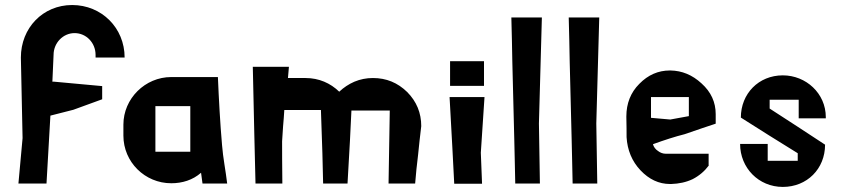

<svg xmlns="http://www.w3.org/2000/svg" viewBox="-20 -734 3372 768"><path d="M194.3 -514.6C194.3 -562.5 232.4 -601.6 278.3 -601.6C325.2 -601.6 362.3 -562.5 362.3 -514.6V-503.9H478.5C478.5 -622.1 386.7 -713.9 268.6 -713.9C151.4 -713.9 63.5 -622.1 63.5 -503.9L70.3 -181.6L53.7 0H166L181.6 -271.5L273.4 -294.9L388.7 -336.9V-389.6L197.3 -407.2H189.5C189.5 -407.2 194.3 -509.8 194.3 -514.6Z M665 -425.8C560.5 -425.8 473.6 -339.8 473.6 -235.4V-191.4C473.6 -85.9 559.6 -1 665 -1C709 -1 751 -13.7 784.2 -43L790 0H888.7C882.8 -50.8 872.1 -102.5 868.2 -153.3C860.4 -243.2 855.5 -335 851.6 -425.8ZM601.6 -309.6H741.2V-127H601.6Z M1108.4 -168.9C1109.4 -189.5 1111.3 -209 1112.3 -228.5C1114.3 -252 1116.2 -273.4 1117.2 -293.9C1183.6 -293.9 1232.4 -293.9 1263.7 -293.9C1268.6 -162.1 1271.5 -63.5 1272.5 0C1316.4 0 1349.6 0 1370.1 0C1377.9 -128.9 1382.8 -226.6 1385.7 -292C1459 -292 1509.8 -292 1539.1 -292C1537.1 -161.1 1535.2 -63.5 1534.2 0C1580.1 0 1615.2 0 1640.6 0C1643.6 -38.1 1647.5 -76.2 1652.3 -114.3C1656.2 -152.3 1660.2 -191.4 1665 -229.5C1665 -282.2 1646.5 -328.1 1608.4 -366.2C1570.3 -403.3 1525.4 -421.9 1471.7 -421.9C1445.3 -421.9 1420.9 -417 1397.5 -407.2C1375 -397.5 1354.5 -383.8 1336.9 -367.2C1301.8 -401.4 1255.9 -421.9 1202.1 -421.9C1170.9 -421.9 1147.5 -421.9 1131.8 -421.9C1133.8 -442.4 1134.8 -457 1135.7 -466.8C1069.3 -466.8 1021.5 -466.8 991.2 -466.8C996.1 -258.8 999 -103.5 1002 0C1051.8 0 1086.9 0 1109.4 0C1108.4 -75.2 1108.4 -131.8 1108.4 -168.9Z M1780.3 -489.3C1780.3 -445.3 1780.3 -412.1 1780.3 -390.6C1838.9 -390.6 1883.8 -390.6 1916 -390.6C1916 -434.6 1916 -467.8 1916 -489.3ZM1903.3 -123C1910.2 -221.7 1915 -295.9 1918 -345.7C1853.5 -345.7 1806.6 -345.7 1778.3 -345.7C1787.1 -191.4 1793 -76.2 1796.9 1C1845.7 1 1882.8 1 1908.2 1C1906.2 -54.7 1904.3 -95.7 1903.3 -123Z M2147.5 -664.1H2025.4C2027.3 -599.6 2028.3 -542 2029.3 -487.3L2037.1 -176.8C2038.1 -122.1 2040 -64.5 2041 0H2139.6L2135.7 -240.2Z M2377 -664.1H2254.9C2256.8 -599.6 2257.8 -542 2258.8 -487.3L2266.6 -176.8C2267.6 -122.1 2269.5 -64.5 2270.5 0H2369.1L2365.2 -240.2Z M2665 2C2695.3 1 2724.6 -4.9 2751 -17.6C2777.3 -31.2 2798.8 -49.8 2815.4 -72.3H2814.5C2814.5 -91.8 2814.5 -107.4 2814.5 -119.1H2642.6C2631.8 -119.1 2621.1 -123 2612.3 -129.9C2601.6 -136.7 2594.7 -146.5 2591.8 -157.2C2637.7 -173.8 2679.7 -187.5 2718.8 -197.3C2773.4 -215.8 2814.5 -230.5 2842.8 -239.3C2842.8 -252 2842.8 -264.6 2842.8 -277.3C2842.8 -325.2 2824.2 -366.2 2786.1 -400.4C2749 -434.6 2708 -451.2 2662.1 -452.1C2661.1 -452.1 2660.2 -452.1 2659.2 -452.1C2613.3 -452.1 2572.3 -434.6 2537.1 -398.4C2502.9 -364.3 2485.4 -320.3 2485.4 -268.6C2485.4 -267.6 2485.4 -266.6 2485.4 -265.6C2486.3 -231.4 2486.3 -205.1 2486.3 -185.5C2489.3 -133.8 2507.8 -88.9 2542 -52.7C2576.2 -16.6 2615.2 2 2660.2 2C2662.1 2 2663.1 2 2665 2ZM2584 -345.7H2735.4V-269.5L2661.1 -255.9L2584 -262.7Z M3174.8 -335V-260.7H3283.2V-265.6C3283.2 -360.4 3204.1 -432.6 3111.3 -432.6C3014.6 -432.6 2943.4 -359.4 2943.4 -263.7C3013.7 -218.8 3099.6 -165 3170.9 -121.1V-90.8H3050.8V-158.2H2940.4C2940.4 -62.5 3014.6 13.7 3111.3 13.7C3208 13.7 3280.3 -58.6 3280.3 -155.3C3210 -201.2 3128.9 -254.9 3058.6 -299.8V-335Z"/></svg>

Font: DropForged
Style: Regular
Weight: 400
Designer: Antoine
Version: Version 1.0